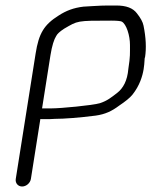

<svg xmlns="http://www.w3.org/2000/svg" viewBox="-20 -507 550 698"><path d="M163.5 -306.5C169 -341.1 176.8 -364.6 184.2 -375.9L184.7 -376.7L185.2 -377.5C187.7 -382.7 196.3 -391.8 212.9 -402.5C263.7 -431.9 257.6 -432 384.9 -432C408.5 -432 419.2 -430.1 422.3 -428.6C439.6 -420.2 452.7 -376.8 452.5 -343.6C452.4 -312.9 453.8 -302.2 446.7 -257.5L446.7 -257.1L446.6 -256.6C443 -214.4 428.4 -186.3 405 -168.5C384.5 -152.9 370.4 -140.7 343 -131.8C315.8 -123.8 199.8 -113 168.4 -113H136.4C135.2 -113 134 -112.9 132.9 -112.8ZM130.2 -74H162.2C167.9 -74 172.8 -74.2 179.1 -74.9C213.6 -75 267.4 -79 327.7 -86.7C362.4 -91.5 386.7 -103.1 412.9 -122.8C435.5 -138 452.3 -151.2 461.8 -163.2C513.6 -228.6 502.4 -298.2 507.2 -298.2C512.5 -331.9 510.6 -370.3 501.8 -413.7C499.1 -427.4 490.9 -441.8 478 -458.2C463.3 -477.9 438.8 -487 402.3 -487H372.8C358.2 -487 339.9 -486.3 317.8 -484.9L284.4 -482.9L283.9 -482.9C247.2 -478.7 219.9 -467.8 193.6 -450.8C139.8 -417.1 121.1 -385.6 109.5 -312.3L37.3 143.5C34.9 158.5 45.4 171 60.4 171C75.4 171 89.9 158.5 92.3 143.5L126.7 -74.2C127.9 -74 129 -74 130.2 -74Z"/></svg>

Font: MewTooHand
Style: BdWideIta
Weight: 400
Designer: Mew Too, Robert Jablonski
Version: Version 0.77